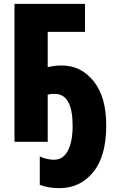

<svg xmlns="http://www.w3.org/2000/svg" viewBox="-20 -734 598 994"><path d="M356 -83Q356 -1 331.5 46Q307 93 260 93Q223 93 186 76V223Q230 240 289 240Q394 240 462 158Q530 76 530 -85Q530 -233 464.5 -314Q399 -395 299 -395Q260 -395 227 -386V-569H420V-714H55V0H227V-244Q241 -248 263 -248Q356 -248 356 -83Z"/></svg>

Font: Noto Sans Display Condensed Black
Style: Regular
Weight: 900
Width: 3
Designer: Monotype Design team
Foundry: Monotype Imaging Inc.
Version: 1.000